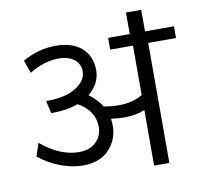

<svg xmlns="http://www.w3.org/2000/svg" viewBox="-82 -840 977 928"><g transform="rotate(-10 406.0 -376.0)"><path d="M600.6 0V-272.5Q557.1 -254.3 500 -254.3Q471.7 -254.3 434.8 -259.4Q437.3 -241.7 437.3 -226Q437.3 -155.7 390.8 -107.9Q344.3 -60.2 264.9 -60.2Q210.8 -60.2 154.7 -81.1Q98.6 -102.1 48 -141.6L69.3 -205.3Q162.8 -127.4 255.3 -127.4Q307.9 -127.4 338.7 -157Q369.6 -186.6 369.6 -231Q369.6 -310.9 287.7 -356.9Q232.6 -336.2 160.3 -336.2H154.7L141.1 -397.9H144.6Q237.1 -397.9 288.4 -431Q339.7 -464.1 339.7 -508.6Q339.7 -545 311.9 -567.5Q284.1 -590 234.1 -590Q164.8 -590 91.5 -545.5L68.8 -608.7Q147.1 -653.2 231 -653.2Q315 -653.2 360 -612Q405 -570.8 405 -504Q405 -437.3 347.3 -390.3Q387.8 -360.5 410.5 -323.6Q447.9 -317 486.9 -317Q550.6 -317 600.6 -346.3V-589H488.9V-646.6H595V-752.3H669.9V-646.6H811.9V-589H675.4V0Z"/></g></svg>

Font: KhulaRegular
Style: Regular
Weight: 400
Designer: Erin McLaughlin, Steve Matteson
Version: Version 1.001;PS 1.0;hotconv 1.0.72;makeotf.lib2.5.5900; ttf